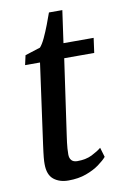

<svg xmlns="http://www.w3.org/2000/svg" viewBox="-81 -739 511 797"><g transform="rotate(-10 174.0 -340.5)"><path d="M167.2 -175.3Q164.8 -158.6 163.2 -145.8Q161.7 -133.1 160.8 -121.7Q159.9 -110.2 159.9 -96.7Q159.9 -80.6 168 -71.7Q176.1 -62.8 192.3 -62.8Q228.9 -62.8 254.2 -75.5Q279.6 -88.2 294.9 -100.9L306.9 -60.5Q295.4 -47 272.7 -30.4Q250.1 -13.9 217.4 -2Q184.8 10 142.2 10Q104.7 10 80.4 -9.5Q56.1 -29.1 56.1 -74.1Q56.1 -79.4 56.3 -86.2Q56.6 -93 57.5 -102.4Q58.5 -111.7 59.9 -124.1Q61.3 -136.6 63.7 -153.2L110.6 -492.9H47.7L56.7 -533.2L121.1 -553.7Q131.7 -565.4 143.1 -589.7Q154.5 -614.1 165.1 -641.8Q175.7 -669.5 183.2 -691H239.6L220.4 -555H347.6L339.1 -492.9H212.6Z"/></g></svg>

Font: Merriweather Light
Style: Italic
Weight: 300
Italic angle: -7.8°
Designer: Eben Sorkin
Foundry: Eben Sorkin
Version: Version 2.101